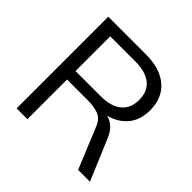

<svg xmlns="http://www.w3.org/2000/svg" viewBox="-176 -875 1044 1044"><g transform="rotate(45 346.0 -352.5)"><path d="M88 0V-705H376Q487 -705 548 -652.5Q609 -600 609 -506Q609 -432 570 -384.5Q531 -337 464 -320Q492 -313 514.5 -293Q537 -273 552 -237L652 0H561L465 -233Q448 -278 414 -291.5Q380 -305 329 -305H171V0ZM171 -370H364Q443 -370 485 -404.5Q527 -439 527 -504Q527 -569 485 -603Q443 -637 364 -637H171Z"/></g></svg>

Font: Mulish
Style: Regular
Weight: 400
Designer: Vernon Adams
Foundry: Vernon Adams
Version: Version 3.603; ttfautohint (v1.8.3)